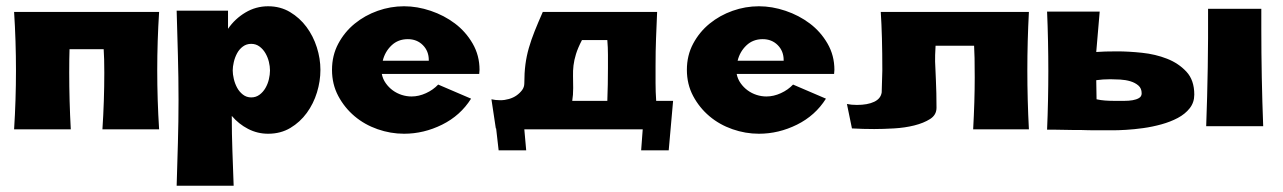

<svg xmlns="http://www.w3.org/2000/svg" viewBox="-20 -413 4095 613"><path d="M307 0Q313 -91 313 -181Q313 -228 311 -256H202Q201 -228 201 -181Q201 -91 206 0H25Q31 -94 31 -188Q31 -282 25 -375H488Q482 -282 482 -188Q482 -94 488 0Z M544 180Q546 111 548 43Q550 -25 550 -94Q550 -166 548 -236.5Q546 -307 544 -379H708V-321Q730 -353 763.5 -373Q797 -393 836 -393Q875 -393 906 -374.5Q937 -356 958.5 -327Q980 -298 991.5 -262Q1003 -226 1003 -190Q1003 -154 992 -118Q981 -82 959.5 -52.5Q938 -23 907 -4.5Q876 14 836 14Q802 14 772 -1.5Q742 -17 720 -43Q720 14 722 69Q724 124 726 180ZM782 -102Q797 -102 808.5 -110.5Q820 -119 827.5 -132Q835 -145 838.5 -160Q842 -175 842 -188Q842 -201 838.5 -215.5Q835 -230 827.5 -243Q820 -256 808.5 -264.5Q797 -273 782 -273Q767 -273 755.5 -264.5Q744 -256 737 -243Q730 -230 726.5 -215Q723 -200 723 -188Q723 -176 726.5 -161Q730 -146 737 -133Q744 -120 755.5 -111Q767 -102 782 -102Z M1199 -177Q1202 -161 1211.5 -147.5Q1221 -134 1234 -124.5Q1247 -115 1262.5 -110Q1278 -105 1294 -105Q1317 -105 1340 -115.5Q1363 -126 1379 -143L1484 -98Q1450 -44 1391.5 -15Q1333 14 1270 14Q1227 14 1185.5 -0.5Q1144 -15 1112 -42Q1080 -69 1060 -106.5Q1040 -144 1040 -190Q1040 -236 1060 -273.5Q1080 -311 1112.5 -337.5Q1145 -364 1186 -378.5Q1227 -393 1270 -393Q1312 -393 1355 -378.5Q1398 -364 1432.5 -338Q1467 -312 1489 -274Q1511 -236 1511 -190L1510 -177ZM1349 -219V-221Q1349 -250 1330 -269Q1311 -288 1282 -288Q1251 -288 1230 -268Q1209 -248 1202 -219Z M1564 -3H1563L1549 -96Q1562 -93 1578 -93Q1591 -93 1605 -97Q1619 -101 1629.5 -108.5Q1640 -116 1647 -125.5Q1654 -135 1654 -147Q1654 -180 1657.5 -207Q1661 -234 1668.5 -260Q1676 -286 1687 -313.5Q1698 -341 1713 -375H2078Q2076 -328 2074.5 -289.5Q2073 -251 2073 -203Q2073 -175 2073 -147.5Q2073 -120 2075 -91H2129L2115 67H2027L2032 0H1654L1660 67H1572ZM1921 -238Q1921 -252 1920.5 -261.5Q1920 -271 1919 -285H1838Q1825 -260 1819 -240.5Q1813 -221 1811 -204Q1809 -187 1809.5 -170Q1810 -153 1810 -132Q1810 -109 1807 -91H1919Q1920 -117 1920.5 -143.5Q1921 -170 1921 -196Z M2332 -177Q2335 -161 2344.5 -147.5Q2354 -134 2367 -124.5Q2380 -115 2395.5 -110Q2411 -105 2427 -105Q2450 -105 2473 -115.5Q2496 -126 2512 -143L2617 -98Q2583 -44 2524.5 -15Q2466 14 2403 14Q2360 14 2318.5 -0.5Q2277 -15 2245 -42Q2213 -69 2193 -106.5Q2173 -144 2173 -190Q2173 -236 2193 -273.5Q2213 -311 2245.5 -337.5Q2278 -364 2319 -378.5Q2360 -393 2403 -393Q2445 -393 2488 -378.5Q2531 -364 2565.5 -338Q2600 -312 2622 -274Q2644 -236 2644 -190L2643 -177ZM2482 -219V-221Q2482 -250 2463 -269Q2444 -288 2415 -288Q2384 -288 2363 -268Q2342 -248 2335 -219Z M3265 -375Q3260 -282 3260 -188Q3260 -94 3265 0H3087Q3092 -91 3092 -165Q3092 -239 3090 -267H2967Q2965 -233 2965.5 -216.5Q2966 -200 2968 -158.5Q2970 -117 2970 -69Q2970 -46 2949.5 -33Q2929 -20 2899 -12.5Q2869 -5 2834 -3Q2799 -1 2771 -1Q2753 -1 2735.5 -1.5Q2718 -2 2700 -3L2684 -81Q2698 -78 2716 -78Q2750 -78 2771 -88Q2792 -98 2795 -118L2797 -188Q2797 -300 2792 -375Z M3480 -247Q3491 -248 3509 -248.5Q3527 -249 3547 -249Q3583 -249 3626 -244.5Q3669 -240 3706 -225.5Q3743 -211 3768 -184Q3793 -157 3793 -111Q3793 -86 3778.5 -67.5Q3764 -49 3740.5 -36.5Q3717 -24 3688 -16Q3659 -8 3630 -4Q3601 0 3575.5 1.5Q3550 3 3534 3Q3508 3 3481.5 3Q3455 3 3429 2Q3419 2 3405 2Q3391 2 3376 1.5Q3361 1 3347 1Q3333 1 3323 1Q3325 -44 3326 -93Q3327 -142 3327 -187Q3327 -232 3326 -281.5Q3325 -331 3323 -376H3491ZM3481 -96Q3494 -93 3508.5 -92Q3523 -91 3537 -91H3546Q3556 -91 3570 -91Q3584 -91 3596 -93Q3608 -95 3616.5 -100Q3625 -105 3625 -115Q3625 -131 3614.5 -140Q3604 -149 3589 -153.5Q3574 -158 3556.5 -159Q3539 -160 3525 -160Q3501 -160 3480 -157ZM4007 -322Q4007 -166 4013 -10H3831Q3838 -197 3837 -385H4007Z"/></svg>

Font: CAT Rhythmus
Style: Regular
Weight: 400
Designer: Peter Wiegel nach alter Vorlage
Foundry: Peter Wiegel
Version: 1.000